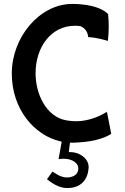

<svg xmlns="http://www.w3.org/2000/svg" viewBox="-20 -725 635 977"><path d="M519 -153C492 -136 443 -114 389 -109C363 -107 338 -109 315 -113C213 -133 161 -249 161 -352C161 -482 237 -594 362 -594C370 -594 380 -593 389 -592H390L391 -591C411 -582 426 -565 429 -536C473 -534 510 -522 529 -517C534 -562 535 -609 530 -653C515 -671 462 -705 347 -705C182 -705 40 -536 40 -351C40 -170 154 -37 286 -6L294 -4L278 85C286 84 296 82 309 83C347 84 383 105 378 139C375 167 347 178 320 178C289 178 261 157 247 148L219 187C239 202 276 232 322 232C395 232 427 186 431 130C434 80 382 49 340 49H330L336 1H344C355 1 365 1 376 0C473 -5 525 -30 546 -44L524 -157C524 -157 522 -154 521 -153Z"/></svg>

Font: Bluebird
Style: LiNrw
Weight: 300
Designer: Jasper
Foundry: Cannot Into Space Fonts
Version: Version 0.98